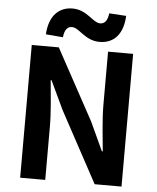

<svg xmlns="http://www.w3.org/2000/svg" viewBox="-62 -1015 873 1068"><g transform="rotate(5 374.5 -481.5)"><path d="M465 -791C540 -791 595 -840 600 -948L505 -954C500 -911 483 -894 460 -894C417 -894 382 -963 300 -963C225 -963 170 -913 164 -807L260 -799C264 -843 282 -860 305 -860C347 -860 382 -791 465 -791ZM91 0H231V-297C231 -382 220 -475 213 -555H218L293 -396L507 0H657V-741H517V-445C517 -361 529 -263 536 -186H531L457 -346L242 -741H91Z"/></g></svg>

Font: Noto Sans JP
Style: Bold
Weight: 700
Designer: Ryoko NISHIZUKA  (kana, bopomofo & ideographs); Paul D. Hunt (Latin, Greek & Cyrillic); Sandoll Communications , Soo-you
Foundry: Adobe
Version: Version 2.002;hotconv 1.0.116;makeotfexe 2.5.65601